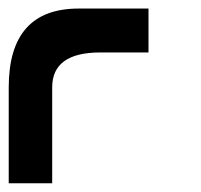

<svg xmlns="http://www.w3.org/2000/svg" viewBox="-20 -420 461 440"><path d="M99.6 0Q75.2 0 0 0Q0 -54.7 0 -219.7Q0 -400.4 160.2 -400.4Q320.3 -400.4 320.3 -400.4Q320.3 -367.2 320.3 -299.8Q320.3 -299.8 210 -299.8Q99.6 -299.8 99.6 -219.7Q99.6 -146.5 99.6 0Z"/></svg>

Font: Encounter VC
Style: Regular
Weight: 400
Designer: Silver Alicorn
Version: Version 1.0